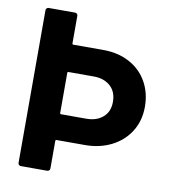

<svg xmlns="http://www.w3.org/2000/svg" viewBox="-80 -768 740 837"><g transform="rotate(10 290.5 -350.0)"><path d="M556 -348Q556 -286 526 -238.5Q496 -191 444 -165Q392 -139 328 -139H202Q197 -139 197 -134V-12Q197 -7 193.5 -3.5Q190 0 185 0H68Q63 0 59.5 -3.5Q56 -7 56 -12V-688Q56 -693 59.5 -696.5Q63 -700 68 -700H185Q190 -700 193.5 -696.5Q197 -693 197 -688V-566Q197 -561 202 -561H335Q400 -561 450.5 -534Q501 -507 528.5 -458.5Q556 -410 556 -348ZM415 -345Q415 -390 387 -415Q359 -440 313 -440H202Q197 -440 197 -435V-258Q197 -253 202 -253H313Q359 -253 387 -277.5Q415 -302 415 -345Z"/></g></svg>

Font: Amber EN
Style: Bold
Weight: 700
Designer: Jeremy Tribby
Foundry: Tribby Type
Version: Version 1.408 November 24, 2021